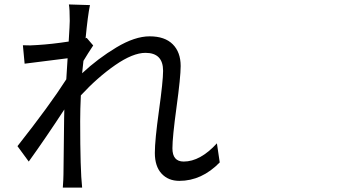

<svg xmlns="http://www.w3.org/2000/svg" viewBox="-20 -811 1540 864"><path d="M340.8 -265.6Q340.8 -45.9 349.6 33.2H262.7Q265.6 -7.8 265.6 -26.4Q267.6 -238.3 268.6 -280.3Q268.6 -284.2 269 -297.4Q269.5 -310.5 269.5 -318.4Q184.6 -188.5 109.4 -84L58.6 -153.3Q204.1 -337.9 278.3 -454.1Q280.3 -486.3 284.2 -548.8Q276.4 -547.9 90.8 -524.4L83 -607.4Q117.2 -605.5 148.4 -608.4Q212.9 -612.3 289.1 -624Q293.9 -702.1 293.9 -716.8Q293.9 -770.5 290 -791L384.8 -788.1Q375 -741.2 365.2 -638.7L370.1 -640.6L399.4 -606.4Q376 -571.3 355.5 -537.1L349.6 -481.4Q420.9 -547.9 503.9 -597.7Q586.9 -647.5 653.3 -647.5Q721.7 -647.5 757.3 -611.8Q793 -576.2 793 -513.7Q793 -464.8 774.4 -329.1Q755.9 -193.4 755.9 -143.6Q755.9 -84 806.6 -84Q880.9 -84 956.1 -166L968.8 -80.1Q887.7 2.9 787.1 2.9Q737.3 2.9 707 -29.8Q676.8 -62.5 676.8 -123Q676.8 -179.7 695.3 -313Q713.9 -446.3 713.9 -492.2Q713.9 -573.2 634.8 -573.2Q578.1 -573.2 498.5 -518.1Q418.9 -462.9 343.8 -381.8Q340.8 -318.4 340.8 -265.6Z"/></svg>

Font: Bpmf Zihi Sans Regular
Style: Regular
Weight: 400
Foundry: But Ko
Version: Version 1.320